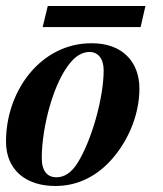

<svg xmlns="http://www.w3.org/2000/svg" viewBox="-23 -606 543 639"><path d="M280 -462C212 -462 148 -435 97 -385C37 -326 -3 -235 -3 -135C-3 -37 67 13 161 13C228 13 287 -13 336 -62C397 -123 441 -217 441 -311C441 -403 381 -462 284 -462ZM275 -433C304 -433 322 -410 322 -372C322 -285 285 -145 236 -65C215 -31 191 -16 165 -16C135 -16 116 -36 116 -80C116 -182 155 -335 215 -402C234 -423 254 -433 275 -433ZM461 -586H136L119 -516H445Z"/></svg>

Font: STIXGeneral
Style: Bold Italic
Weight: 700
Italic angle: -16.33°
Designer: MicroPress Inc., with final additions and corrections provided by Coen Hoffman, Elsevier (retired)
Version: Version 1.1.0